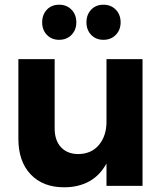

<svg xmlns="http://www.w3.org/2000/svg" viewBox="-20 -789 700 815"><path d="M231 -620Q199 -620 179 -641Q159 -662 159 -694Q159 -727 179 -748Q199 -769 231 -769Q263 -769 283.5 -748Q304 -727 304 -694Q304 -662 283.5 -641Q263 -620 231 -620ZM419 -620Q387 -620 367 -641Q347 -662 347 -694Q347 -727 367 -748Q387 -769 419 -769Q451 -769 471.5 -748Q492 -727 492 -694Q492 -662 471.5 -641Q451 -620 419 -620ZM585 0H432V-95Q404 -44 358.5 -19Q313 6 252 6Q162 6 110 -49Q58 -104 58 -200V-538H212V-244Q212 -193 239 -164Q266 -135 313 -135Q369 -136 400.5 -174.5Q432 -213 432 -272V-538H585Z"/></svg>

Font: Montserrat Semi Bold
Style: Regular
Weight: 600
Designer: Julieta Ulanovsky
Foundry: Julieta Ulanovsky
Version: Version 3.001 September 28, 2015